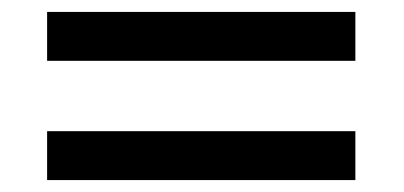

<svg xmlns="http://www.w3.org/2000/svg" viewBox="-20 -453 678 322"><path d="M576 -233V-151H59V-233ZM576 -433V-351H59V-433Z"/></svg>

Font: Orbitron
Style: Regular
Weight: 400
Designer: Matt McInerney
Foundry: Matt McInerney
Version: 1.000